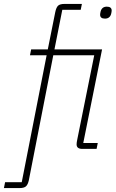

<svg xmlns="http://www.w3.org/2000/svg" viewBox="-86 -760 590 980"><path d="M73 -508H158L196 -698Q201 -722 210.5 -731Q220 -740 244 -740H332L326 -710H232L192 -508H435L339 -30H413L407 0H334Q305 0 305 -23Q305 -32 308 -46L395 -478H186L61 161Q56 183 46 191.5Q36 200 13 200H-66L-60 170H25L152 -478H67ZM450 -665Q425 -665 425 -685Q425 -691 428 -703Q435 -726 459 -726Q484 -726 484 -706Q484 -700 481 -688Q474 -665 450 -665Z"/></svg>

Font: IBM Plex Sans Cond ExtLt
Style: Italic
Weight: 200
Width: 3
Italic angle: -11°
Designer: Mike Abbink, Paul van der Laan, Pieter van Rosmalen
Foundry: Bold Monday
Version: Version 1.3